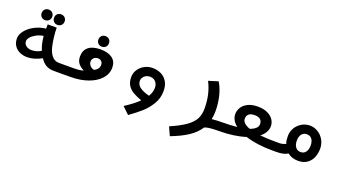

<svg xmlns="http://www.w3.org/2000/svg" viewBox="-60 -1218 3720 2068"><g transform="rotate(20 1800.0 -184.0)"><path d="M348 -88Q259.5 -40.5 183 -40.5Q137 -40.5 97.8 -57.8Q58.5 -75 34.8 -109.8Q11 -144.5 11 -195Q11 -238.5 45.8 -283Q80.5 -327.5 140.2 -359.8Q200 -392 271 -399.5V-448.5H374.5Q374.5 -399 380.8 -345.5Q387 -292 397.5 -244Q412.5 -176.5 445 -138.2Q477.5 -100 525.5 -100H602V0H506Q448 0 411.2 -22.8Q374.5 -45.5 348 -88ZM201.5 -128Q259 -128 309 -159Q291.5 -206.5 286 -231.5Q277.5 -269.5 272.5 -317Q227.5 -310 190.8 -290Q154 -270 133.2 -245.2Q112.5 -220.5 112.5 -200.5Q112.5 -168 137.8 -148Q163 -128 201.5 -128ZM168 -542Q168 -568.5 184.8 -585.5Q201.5 -602.5 228 -602.5Q254.5 -602.5 271.8 -585.5Q289 -568.5 289 -542Q289 -515.5 271.8 -498.5Q254.5 -481.5 228 -481.5Q201.5 -481.5 184.8 -498.5Q168 -515.5 168 -542ZM311 -539.5Q311 -566 327.8 -583Q344.5 -600 371 -600Q397.5 -600 414.8 -583Q432 -566 432 -539.5Q432 -513 414.8 -496Q397.5 -479 371 -479Q344.5 -479 327.8 -496Q311 -513 311 -539.5Z M598.5 -100H688.5Q732.5 -100 759.8 -103.5Q787 -107 806 -114Q758.5 -138.5 737.2 -168.2Q716 -198 716 -244Q716 -315.5 763.8 -353Q811.5 -390.5 900 -390.5Q987 -390.5 1035.8 -354Q1084.5 -317.5 1084.5 -247.5Q1084.5 -176 1034.2 -120Q984 -64 896.5 -32.5Q809 -1 701 -0.5L598.5 0ZM911 -159.5Q962 -187.5 962 -233Q962 -260 946 -275.2Q930 -290.5 905 -290.5Q886.5 -290.5 871.8 -282.2Q857 -274 849 -260.2Q841 -246.5 841 -231Q841 -213 851.5 -196Q862 -179 878.2 -168.8Q894.5 -158.5 911 -159.5ZM840 -482.5Q840 -509 856.8 -526Q873.5 -543 900 -543Q926.5 -543 943.8 -526Q961 -509 961 -482.5Q961 -456 943.8 -439Q926.5 -422 900 -422Q873.5 -422 856.8 -439Q840 -456 840 -482.5Z M1495 -394Q1548.5 -394 1592.8 -373Q1637 -352 1663.5 -308.2Q1690 -264.5 1690 -199.5Q1690 -118 1649 -49.8Q1608 18.5 1553.5 66.8Q1499 115 1418.5 173L1339.5 98Q1441 32.5 1498 -24Q1437 -46 1397.5 -68.8Q1358 -91.5 1334 -129Q1310 -166.5 1310 -223.5Q1310 -270 1335.5 -309.2Q1361 -348.5 1403.5 -371.2Q1446 -394 1495 -394ZM1559 -99Q1590 -150 1590 -199Q1590 -230 1578 -252Q1566 -274 1545.5 -285.2Q1525 -296.5 1500 -296.5Q1475.5 -296.5 1455 -285.2Q1434.5 -274 1423 -256.2Q1411.5 -238.5 1411.5 -220Q1411.5 -173 1449.2 -145.8Q1487 -118.5 1559 -99Z M2169 -172.5Q2169 -256 2152.8 -328.5Q2136.5 -401 2102 -468L2211.5 -502Q2249.5 -440.5 2269.5 -358Q2289.5 -275.5 2289.5 -190.5Q2289.5 -137 2280 -94Q2338 -100 2401.5 -100V0Q2340 0 2300.5 4Q2261 8 2234.5 18.5Q2191 86.5 2113.5 138Q2036 189.5 1919 233.5L1875 136.5Q1992 85.5 2055.5 39.2Q2119 -7 2144 -56.5Q2169 -106 2169 -172.5Z M2568 -108Q2499.5 -163 2499.5 -232.5Q2499.5 -271.5 2521 -307.8Q2542.5 -344 2588.2 -367.5Q2634 -391 2703 -391Q2770.5 -391 2816.2 -368.5Q2862 -346 2883.8 -311.5Q2905.5 -277 2905.5 -240Q2905.5 -202.5 2886.5 -169.2Q2867.5 -136 2832 -108Q2908 -100 3001.5 -100V0Q2916.5 0 2839.5 -10.8Q2762.5 -21.5 2699.5 -42Q2637 -21.5 2560.2 -10.8Q2483.5 0 2398.5 0V-100Q2491 -100 2568 -108ZM2700.5 -135.5Q2745 -151.5 2766.5 -172.8Q2788 -194 2788 -220Q2788 -292.5 2701.5 -292.5Q2657.5 -292.5 2635.2 -274Q2613 -255.5 2613 -220Q2613 -194 2634.5 -172.8Q2656 -151.5 2700.5 -135.5Z M3185 -29.5Q3160.5 -13.5 3129.2 -6.8Q3098 0 3054 0H2997.5V-100H3054Q3087 -100 3126 -117.5Q3118 -137 3115.5 -157.2Q3113 -177.5 3113 -203.5Q3113 -256 3139.2 -299Q3165.5 -342 3208.5 -366.5Q3251.5 -391 3299 -391Q3348 -391 3391.2 -365.2Q3434.5 -339.5 3460.8 -293.8Q3487 -248 3487 -191Q3487 -142.5 3469.5 -96.5Q3452 -50.5 3411.2 -20Q3370.5 10.5 3306 10.5Q3269.5 10.5 3238.5 0Q3207.5 -10.5 3185 -29.5ZM3300 -87.5Q3337 -87.5 3358 -115.2Q3379 -143 3379 -190.5Q3379 -238 3358 -264.8Q3337 -291.5 3300 -291.5Q3263 -291.5 3241.8 -264.5Q3220.5 -237.5 3220.5 -190.5Q3220.5 -143 3241.8 -115.2Q3263 -87.5 3300 -87.5Z"/></g></svg>

Font: JuliaMono
Style: Bold
Weight: 700
Monospace: yes
Designer: cormullion
Foundry: corm
Version: Version 0.055; ttfautohint (v1.8.4)